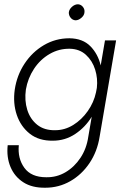

<svg xmlns="http://www.w3.org/2000/svg" viewBox="-20 -649 582 898"><path d="M302 -592Q304 -606 317 -617.5Q330 -629 345 -629Q359 -628 368 -616.5Q377 -605 375 -591Q374 -577 360.5 -565.5Q347 -554 333 -554Q319 -555 310 -566.5Q301 -578 302 -592ZM16 30H68Q62 92 94 136Q126 180 196 180Q245 181 286.5 156.5Q328 132 356.5 89Q385 46 393 -10L409 -103Q379 -54 332 -22.5Q285 9 227 9Q162 10 119.5 -23.5Q77 -57 58.5 -111.5Q40 -166 49 -230Q59 -297 95 -351.5Q131 -406 185.5 -438Q240 -470 305 -470Q367 -469 402.5 -433Q438 -397 451 -343L471 -460H523L446 -10Q435 60 398.5 114Q362 168 308.5 198.5Q255 229 192 229Q130 230 89 203.5Q48 177 29 131.5Q10 86 16 30ZM101 -230Q94 -179 107.5 -135.5Q121 -92 154 -65.5Q187 -39 238 -40Q283 -40 322.5 -64.5Q362 -89 390.5 -129.5Q419 -170 429 -217L433 -238Q438 -282 425 -323.5Q412 -365 382 -392.5Q352 -420 307 -421Q256 -422 212 -396.5Q168 -371 139 -327Q110 -283 101 -230Z"/></svg>

Font: Jost* Light
Style: Italic
Weight: 300
Italic angle: -10°
Version: Version 3.7